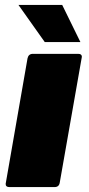

<svg xmlns="http://www.w3.org/2000/svg" viewBox="-20 -761 360 781"><path d="M202 0H18Q3 0 3 -13Q3 -16 92 -524Q96 -542 114 -542H298Q313 -542 313 -530L223 -18Q220 0 202 0ZM307 -590H162L55 -741H233Z"/></svg>

Font: YamahaIndonesia935. App Black
Style: Italic
Weight: 900
Italic angle: -10°
Designer: Dalton Maag Ltd
Foundry: Dalton Maag Ltd
Version: Version 1.002; January 01, 2024; Regular/Italic